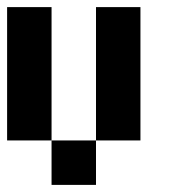

<svg xmlns="http://www.w3.org/2000/svg" viewBox="-20 -520 540 540"><path d="M125 -125H0V-500H125ZM375 -125H250V-500H375ZM250 -125V0H125V-125Z"/></svg>

Font: Tiny5
Style: Regular
Weight: 400
Designer: Stefan Schmidt
Foundry: Made with Bits'n'Picas by Kreative Software
Version: Version 1.002; ttfautohint (v1.8.4.7-5d5b)